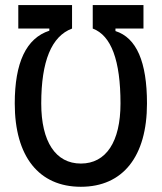

<svg xmlns="http://www.w3.org/2000/svg" viewBox="-20 -713 626 743"><path d="M50.8 -693.4V-602.5H170.9V-594.2C81.5 -564.9 37.1 -471.2 37.1 -312.5C37.1 -107.4 130.4 9.8 293 9.8C455.6 9.8 548.8 -107.4 548.8 -312.5C548.8 -473.6 508.3 -566.9 426.8 -592.8V-602.5H535.2V-693.4H338.9V-602.5C410.6 -575.7 446.3 -479 446.3 -312.5C446.3 -164.6 390.6 -80.1 293 -80.1C195.3 -80.1 139.6 -164.6 139.6 -312.5C139.6 -476.1 179.2 -572.8 258.8 -602.5V-693.4Z"/></svg>

Font: Cascadia Code PL
Style: Regular
Weight: 400
Monospace: yes
Designer: Aaron Bell
Foundry: Saja Typeworks
Version: Version 2404.023